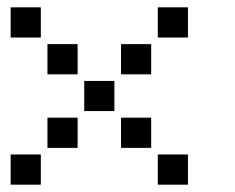

<svg xmlns="http://www.w3.org/2000/svg" viewBox="-20 -511 640 522"><path d="M10 -491Q9 -491 9 -491Q9 -491 9 -490V-410Q9 -409 9 -409Q9 -409 10 -409H90Q91 -409 91 -409Q91 -409 91 -410V-490Q91 -491 91 -491Q91 -491 90 -491ZM410 -491Q409 -491 409 -491Q409 -491 409 -490V-410Q409 -409 409 -409Q409 -409 410 -409H490Q491 -409 491 -409Q491 -409 491 -410V-490Q491 -491 491 -491Q491 -491 490 -491ZM110 -391Q109 -391 109 -391Q109 -391 109 -390V-310Q109 -309 109 -309Q109 -309 110 -309H190Q191 -309 191 -309Q191 -309 191 -310V-390Q191 -391 191 -391Q191 -391 190 -391ZM310 -391Q309 -391 309 -391Q309 -391 309 -390V-310Q309 -309 309 -309Q309 -309 310 -309H390Q391 -309 391 -309Q391 -309 391 -310V-390Q391 -391 391 -391Q391 -391 390 -391ZM210 -291Q209 -291 209 -291Q209 -291 209 -290V-210Q209 -209 209 -209Q209 -209 210 -209H290Q291 -209 291 -209Q291 -209 291 -210V-290Q291 -291 291 -291Q291 -291 290 -291ZM110 -191Q109 -191 109 -191Q109 -191 109 -190V-110Q109 -109 109 -109Q109 -109 110 -109H190Q191 -109 191 -109Q191 -109 191 -110V-190Q191 -191 191 -191Q191 -191 190 -191ZM310 -191Q309 -191 309 -191Q309 -191 309 -190V-110Q309 -109 309 -109Q309 -109 310 -109H390Q391 -109 391 -109Q391 -109 391 -110V-190Q391 -191 391 -191Q391 -191 390 -191ZM10 -91Q9 -91 9 -91Q9 -91 9 -90V-10Q9 -9 9 -9Q9 -9 10 -9H90Q91 -9 91 -9Q91 -9 91 -10V-90Q91 -91 91 -91Q91 -91 90 -91ZM410 -91Q409 -91 409 -91Q409 -91 409 -90V-10Q409 -9 409 -9Q409 -9 410 -9H490Q491 -9 491 -9Q491 -9 491 -10V-90Q491 -91 491 -91Q491 -91 490 -91Z"/></svg>

Font: Doto ExtraBold
Style: Regular
Weight: 800
Monospace: yes
Version: Version 1.000